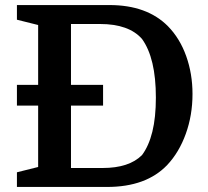

<svg xmlns="http://www.w3.org/2000/svg" viewBox="-20 -740 825 760"><path d="M47 -322V-404H131V-641L47 -662V-720H413Q562 -720 645 -636Q692 -588 717 -518Q742 -448 742 -368Q742 -284 715.5 -210.5Q689 -137 642 -87Q559 0 404 0H47V-58L131 -79V-322ZM261 -75H386Q491 -75 542 -126Q569 -162 583 -218.5Q597 -275 597 -354Q597 -510 542 -586Q490 -645 376 -645H261V-404H388V-322H261Z"/></svg>

Font: Domine
Style: Regular
Weight: 400
Designer: Pablo Impallari, Rodrigo Fuenzalida, Brenda Gallo
Foundry: Pablo Impallari, Rodrigo Fuenzalida, Brenda Gallo
Version: Version 2.000;September 19, 2022;FontCreator 14.0.0.2877 64-